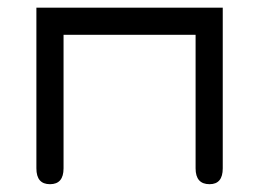

<svg xmlns="http://www.w3.org/2000/svg" viewBox="-20 -470 671 497"><path d="M74.2 -450.2V-34.2C74.2 -6.8 85.9 6.8 109.4 6.8C132.8 6.8 144.5 -6.8 144.5 -34.2V-379.9H486.3V-34.2C486.3 -6.8 498.4 6.8 522.5 6.8C545.2 6.8 556.6 -6.8 556.6 -34.2V-450.2Z"/></svg>

Font: Jura
Style: DemiBold
Weight: 600
Version: Version 2.5.1